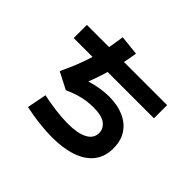

<svg xmlns="http://www.w3.org/2000/svg" viewBox="-188 -1064 1376 1376"><g transform="rotate(45 500.0 -376.0)"><path d="M485.8 56.5Q425.7 56.5 355.7 48.5Q285.7 40.5 211.2 24.7L240.3 -123.7Q303.8 -110.3 371.5 -101.5Q439.2 -92.7 495.8 -92.7Q597.2 -92.7 650.6 -121.4Q704 -150.2 704 -204.5Q704 -248 666.8 -277.1Q629.7 -306.2 545.7 -306.2Q509.3 -306.2 474.6 -301.3Q439.8 -296.3 401.9 -284.8Q364 -273.2 317.5 -252.5L190.3 -318.2Q231.7 -405.5 259.8 -482.4Q287.8 -559.3 306.8 -638.3Q325.7 -717.3 338 -809.2L488 -793.2Q471.3 -684.8 447 -592.4Q422.7 -500 387.2 -410.7Q434.8 -425 481.2 -432.7Q527.7 -440.3 569 -440.3Q654.8 -440.3 718.6 -412.4Q782.3 -384.5 818.2 -331.1Q854 -277.7 854 -199.5Q854 -113.7 809 -56.7Q764 0.3 681.3 28.4Q598.7 56.5 485.8 56.5ZM93.3 -556.7V-690H906.7V-556.7Z"/></g></svg>

Font: Murecho Thin
Style: Regular
Weight: 100
Designer: Neil Summerour
Foundry: Positype
Version: Version 1.010